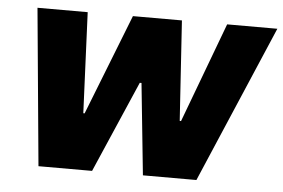

<svg xmlns="http://www.w3.org/2000/svg" viewBox="-44 -605 980 664"><g transform="rotate(5 446.5 -272.5)"><path d="M111.5 0H297.6L435.4 -317.8H441.4L474.1 0H659.8L893.1 -545.5H718.8L589.1 -198.5H584.5L561.8 -545.5H391.7L254.6 -196H250L234.7 -545.5H60.4Z"/></g></svg>

Font: TID UI Extra Bold
Style: Italic
Weight: 800
Italic angle: -9.39999°
Designer: The TID Project Authors
Foundry: Bakken & Bæck
Version: Version 1.001;hotconv 1.0.109;makeotfexe 2.5.65596